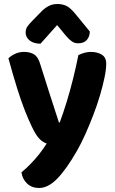

<svg xmlns="http://www.w3.org/2000/svg" viewBox="-20 -749 576 958"><path d="M138 -119Q122 -152 103.5 -199Q85 -246 65 -310Q45 -374 22 -458Q35 -471 55.5 -480.5Q76 -490 100 -490Q131 -490 151 -477Q171 -464 181 -428Q204 -355 227 -283Q250 -211 274 -138H278Q295 -183 312.5 -240Q330 -297 345 -357.5Q360 -418 371 -474Q385 -481 401 -485.5Q417 -490 434 -490Q465 -490 487.5 -476.5Q510 -463 510 -431Q510 -403 501.5 -362Q493 -321 479 -273.5Q465 -226 446 -176.5Q427 -127 406.5 -81Q386 -35 365 2Q311 96 265.5 142.5Q220 189 175 189Q139 189 115.5 167Q92 145 87 111Q109 93 132 69.5Q155 46 176 19.5Q197 -7 213 -33Q196 -38 178 -55Q160 -72 138 -119ZM311 -568 265 -624Q240 -595 222 -575.5Q204 -556 182 -531Q148 -531 128 -547Q108 -563 108 -587Q108 -605 117.5 -618Q127 -631 146 -650L187 -692Q204 -709 223 -719Q242 -729 267 -729Q291 -729 310.5 -720Q330 -711 354 -682L428 -592Q428 -567 413.5 -550Q399 -533 370 -533Q352 -533 338.5 -542.5Q325 -552 311 -568Z"/></svg>

Font: Baloo Bhaijaan 2
Style: Bold
Weight: 700
Designer: Sanskriti Dholi, Noopur Datye and Ek Type
Foundry: Ek Type
Version: Version 1.701